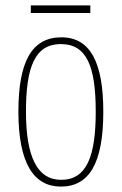

<svg xmlns="http://www.w3.org/2000/svg" viewBox="-20 -680 450 710"><path d="M94 -632H314V-660H94ZM205 10C308 10 362 -73 362 -267C362 -449 314 -542 207 -542C97 -542 48 -451 48 -267C48 -76 105 10 205 10ZM206 -15C117 -15 76 -102 76 -267C76 -434 110 -517 205 -517C301 -517 334 -434 334 -267C334 -103 301 -15 206 -15Z"/></svg>

Font: Noto Serif Bengali ExtraCondensed Thin
Style: Regular
Weight: 100
Width: 2
Designer: Juan Bruce, Universal Thirst, Indian Type Foundry and the Monotype Design Team.
Foundry: Monotype Imaging Inc.
Version: Version 2.003